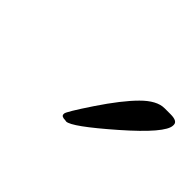

<svg xmlns="http://www.w3.org/2000/svg" viewBox="-40 -807 400 400"><g transform="rotate(45 160.5 -606.5)"><path d="M278.8 -689.5H296.4Q316.9 -689.5 316.9 -678.7V-676.8Q316.9 -654.3 242.9 -589.6Q168.9 -524.9 153.3 -524.9L150.9 -525.4Q138.7 -525.4 138.7 -531.7V-533.7Q138.7 -539.1 171.6 -588.4Q204.6 -637.7 230.5 -663.6Q256.3 -689.5 278.8 -689.5Z"/></g></svg>

Font: Averia Libre Light
Style: Italic
Weight: 300
Italic angle: -8.5°
Version: Version 1.002